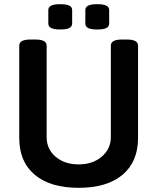

<svg xmlns="http://www.w3.org/2000/svg" viewBox="-20 -891 752 918"><path d="M72 -231V-673Q72 -702 125 -702H150Q203 -702 203 -673V-236Q203 -178 246 -141.5Q289 -105 356 -105Q423 -105 466.5 -142Q510 -179 510 -236V-673Q510 -702 563 -702H587Q640 -702 640 -673V-231Q640 -118 566 -55.5Q492 7 356 7Q220 7 146 -55.5Q72 -118 72 -231ZM211 -779V-843Q211 -857 224.5 -864Q238 -871 268 -871Q298 -871 311.5 -864Q325 -857 325 -843V-779Q325 -764 311.5 -757Q298 -750 268 -750Q238 -750 224.5 -757Q211 -764 211 -779ZM388 -779V-843Q388 -857 401.5 -864Q415 -871 445 -871Q475 -871 488.5 -864Q502 -857 502 -843V-779Q502 -764 488.5 -757Q475 -750 445 -750Q415 -750 401.5 -757Q388 -764 388 -779Z"/></svg>

Font: Asap-SemiBold
Style: Regular
Weight: 600
Designer: Pablo Cosgaya
Foundry: Omnibus-Type
Version: Version 2.000; ttfautohint (v1.8)